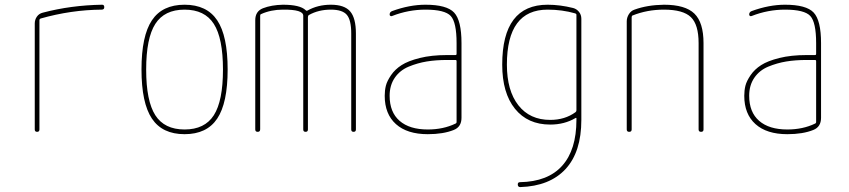

<svg xmlns="http://www.w3.org/2000/svg" viewBox="-20 -550 3540 801"><path d="M125 -9.8V-452.1Q125 -467.8 133.8 -480.5Q142.6 -493.2 158.2 -497.1Q276.4 -528.3 406.2 -530.3Q415 -530.3 415 -520Q415 -509.8 404.3 -509.8Q276.4 -508.8 149.4 -472.7Q145.5 -471.7 144.5 -466.8V-9.8Q144.5 0 134.8 0Q125 0 125 -9.8Z M872.1 -450.2Q834 -509.8 750 -509.8Q666 -509.8 627.9 -450.2Q589.8 -390.6 589.8 -259.8Q589.8 -128.9 627.9 -69.3Q666 -9.8 750 -9.8Q834 -9.8 872.1 -69.3Q910.2 -128.9 910.2 -259.8Q910.2 -390.6 872.1 -450.2ZM886.2 -55.2Q842.8 9.8 750 9.8Q657.2 9.8 613.8 -55.2Q570.3 -120.1 570.3 -260.3Q570.3 -400.4 613.8 -465.3Q657.2 -530.3 750 -530.3Q842.8 -530.3 886.2 -465.3Q929.7 -400.4 929.7 -260.3Q929.7 -120.1 886.2 -55.2Z M1044.9 -9.8V-465.8Q1044.9 -502.9 1077.1 -515.6Q1112.3 -529.3 1160.2 -530.3Q1231.4 -530.3 1254.9 -507.8Q1257.8 -503.9 1262.7 -505.9Q1305.7 -530.3 1360.4 -530.3Q1417 -530.3 1440.9 -502.4Q1464.8 -474.6 1464.8 -410.2V-9.8Q1464.8 0 1455.1 0Q1445.3 0 1445.3 -9.8V-410.2Q1445.3 -466.8 1426.8 -488.3Q1408.2 -509.8 1360.4 -509.8Q1308.6 -509.8 1268.6 -487.3Q1264.6 -484.4 1264.6 -478.5V-9.8Q1264.6 0 1254.9 0Q1245.1 0 1245.1 -9.8V-484.4Q1245.1 -510.7 1160.2 -509.8Q1110.4 -509.8 1069.3 -491.2Q1065.4 -490.2 1065.4 -484.4V-10.7Q1065.4 0 1055.2 0Q1044.9 0 1044.9 -9.8Z M1884.8 -41V-294.9Q1884.8 -299.8 1879.9 -299.8H1844.7Q1798.8 -299.8 1760.3 -293.5Q1721.7 -287.1 1685.1 -272Q1648.4 -256.8 1627 -225.6Q1605.5 -194.3 1605.5 -150.4Q1605.5 -82 1647 -45.9Q1688.5 -9.8 1764.6 -9.8Q1829.1 -9.8 1879.9 -34.2Q1884.8 -36.1 1884.8 -41ZM1879.9 -320.3Q1884.8 -320.3 1884.8 -325.2V-370.1Q1884.8 -457 1860.4 -483.4Q1835.9 -509.8 1754.9 -509.8Q1683.6 -509.8 1616.2 -483.4Q1612.3 -481.4 1608.9 -483.4Q1605.5 -485.4 1605.5 -489.3Q1605.5 -500 1616.2 -503.9Q1688.5 -530.3 1754.9 -530.3Q1843.8 -530.3 1874.5 -497.6Q1905.3 -464.8 1905.3 -370.1V-58.6Q1905.3 -20.5 1873 -7.8Q1829.1 9.8 1764.6 9.8Q1678.7 9.8 1631.8 -32.2Q1585 -74.2 1585 -150.4Q1585 -172.9 1589.8 -192.4Q1594.7 -211.9 1611.3 -236.3Q1627.9 -260.7 1655.3 -278.3Q1682.6 -295.9 1731.4 -308.1Q1780.3 -320.3 1844.7 -320.3Z M2264.6 -509.8Q2094.7 -509.8 2094.7 -280.3Q2094.7 -171.9 2142.6 -110.8Q2190.4 -49.8 2275.4 -49.8Q2336.9 -49.8 2380.9 -82Q2384.8 -85 2384.8 -89.8V-488.3Q2384.8 -492.2 2379.9 -494.1Q2325.2 -509.8 2264.6 -509.8ZM2275.4 -30.3Q2181.6 -30.3 2128.4 -96.2Q2075.2 -162.1 2075.2 -280.3Q2075.2 -530.3 2264.6 -530.3Q2316.4 -530.3 2371.1 -516.6Q2385.7 -512.7 2395.5 -500.5Q2405.3 -488.3 2405.3 -471.7V-49.8Q2405.3 84 2339.4 155.3Q2273.4 226.6 2150.4 230.5Q2140.6 230.5 2140.1 220.2Q2139.6 210 2149.4 210Q2265.6 208 2325.2 141.6Q2384.8 75.2 2384.8 -49.8V-55.7Q2384.8 -59.6 2380.9 -57.6Q2335 -30.3 2275.4 -30.3Z M2594.7 -9.8V-460.9Q2594.7 -476.6 2603.5 -490.7Q2612.3 -504.9 2627 -509.8Q2680.7 -529.3 2750 -530.3Q2838.9 -530.3 2877 -493.2Q2915 -456.1 2915 -370.1V-9.8Q2915 0 2904.8 0Q2894.5 0 2894.5 -9.8V-370.1Q2894.5 -447.3 2862.3 -478.5Q2830.1 -509.8 2750 -509.8Q2679.7 -509.8 2619.1 -485.4Q2615.2 -484.4 2615.2 -477.5V-9.8Q2615.2 0 2605 0Q2594.7 0 2594.7 -9.8Z M3384.8 -41V-294.9Q3384.8 -299.8 3379.9 -299.8H3344.7Q3298.8 -299.8 3260.3 -293.5Q3221.7 -287.1 3185.1 -272Q3148.4 -256.8 3127 -225.6Q3105.5 -194.3 3105.5 -150.4Q3105.5 -82 3147 -45.9Q3188.5 -9.8 3264.6 -9.8Q3329.1 -9.8 3379.9 -34.2Q3384.8 -36.1 3384.8 -41ZM3379.9 -320.3Q3384.8 -320.3 3384.8 -325.2V-370.1Q3384.8 -457 3360.4 -483.4Q3335.9 -509.8 3254.9 -509.8Q3183.6 -509.8 3116.2 -483.4Q3112.3 -481.4 3108.9 -483.4Q3105.5 -485.4 3105.5 -489.3Q3105.5 -500 3116.2 -503.9Q3188.5 -530.3 3254.9 -530.3Q3343.8 -530.3 3374.5 -497.6Q3405.3 -464.8 3405.3 -370.1V-58.6Q3405.3 -20.5 3373 -7.8Q3329.1 9.8 3264.6 9.8Q3178.7 9.8 3131.8 -32.2Q3085 -74.2 3085 -150.4Q3085 -172.9 3089.8 -192.4Q3094.7 -211.9 3111.3 -236.3Q3127.9 -260.7 3155.3 -278.3Q3182.6 -295.9 3231.4 -308.1Q3280.3 -320.3 3344.7 -320.3Z"/></svg>

Font: Rounded-X Mgen+ 1mn thin
Style: Regular
Weight: 100
Designer: [Source Han Sans]
Ryoko NISHIZUKA  (kana & ideographs); Paul D. Hunt (Latin, Greek & Cyrillic); Wenlong ZHANG  (bopomofo
Version: Version 1.059.20150602